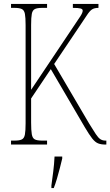

<svg xmlns="http://www.w3.org/2000/svg" viewBox="-20 -734 560 975"><path d="M36 0V-20H54Q79 -20 91 -26Q103 -32 106.5 -51Q110 -70 110 -108V-607Q110 -645 106.5 -663.5Q103 -682 91 -688Q79 -694 54 -694H36V-714H219V-694H194Q169 -694 157 -688Q145 -682 141.5 -663.5Q138 -645 138 -607V-278L345 -587Q377 -634 388.5 -652Q400 -670 400 -680Q400 -688 389 -691Q378 -694 350 -694V-714H480V-694Q459 -694 447 -686Q435 -678 420.5 -655.5Q406 -633 376 -589L255 -409L433 -106Q454 -72 466.5 -53Q479 -34 490 -27Q501 -20 515 -20H520V0H514Q493 0 478 -6Q463 -12 448 -31Q433 -50 410 -89L238 -383L138 -234V-112Q138 -72 141.5 -52Q145 -32 157 -26Q169 -20 194 -20H219V0ZM241 208Q246 171 250.5 136Q255 101 257 61H296V71Q291 92 284 119.5Q277 147 269 174Q261 201 253 221H241Z"/></svg>

Font: Noto Serif Ethiopic ExtraCondensed Thin
Style: Regular
Weight: 100
Width: 2
Designer: Monotype Design Team
Foundry: Monotype Imaging Inc.
Version: Version 2.102; ttfautohint (v1.8.4.7-5d5b)